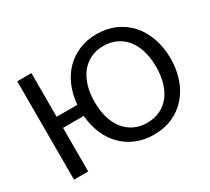

<svg xmlns="http://www.w3.org/2000/svg" viewBox="-140 -966 1328 1213"><g transform="rotate(-30 524.0 -360.0)"><path d="M193 -399H344Q350 -471 375.5 -531.2Q401 -591.5 443.5 -634.5Q486 -677.5 543.8 -701.5Q601.5 -725.5 671.5 -725.5Q746.5 -725.5 807.2 -698.2Q868 -671 911 -622.5Q954 -574 977.5 -506.5Q1001 -439 1001 -359Q1001 -278.5 977.5 -211.2Q954 -144 911 -95.5Q868 -47 807.2 -20Q746.5 7 671.5 7Q601.5 7 543.8 -16.8Q486 -40.5 443.5 -83.2Q401 -126 375.5 -185.8Q350 -245.5 344 -318H193V0H89.5V-717.5H193ZM671.5 -79.5Q723 -79.5 764.5 -98.8Q806 -118 835 -154.2Q864 -190.5 879.8 -242.2Q895.5 -294 895.5 -359Q895.5 -423.5 879.8 -475.5Q864 -527.5 835 -563.8Q806 -600 764.5 -619.5Q723 -639 671.5 -639Q620 -639 578.8 -619.5Q537.5 -600 508.2 -563.8Q479 -527.5 463.2 -475.5Q447.5 -423.5 447.5 -359Q447.5 -294 463.2 -242.2Q479 -190.5 508.2 -154.2Q537.5 -118 578.8 -98.8Q620 -79.5 671.5 -79.5Z"/></g></svg>

Font: Lato Medium
Style: Regular
Weight: 500
Designer: Lukasz Dziedzic
Foundry: tyPoland Lukasz Dziedzic
Version: Version 2.006; 2014-01-15